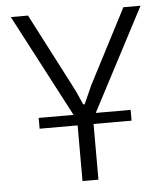

<svg xmlns="http://www.w3.org/2000/svg" viewBox="-51 -530 674 780"><g transform="rotate(-5 286.5 -140.5)"><path d="M551 -485 315 -35H258L22 -485H92L250 -180Q259 -163 267.5 -143.5Q276 -124 284 -106H290Q298 -124 306.5 -143Q315 -162 323 -180L481 -485ZM319 -87V204H254V-87ZM474 -67V-23H99V-67Z"/></g></svg>

Font: Exo 2 Light
Style: Regular
Weight: 300
Designer: Natanael Gama
Foundry: Natanael Gama
Version: Version 2.010